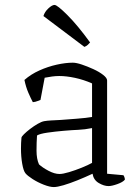

<svg xmlns="http://www.w3.org/2000/svg" viewBox="-20 -754 566 778"><path d="M198 4Q182 4 157.5 -5.5Q133 -15 112 -28.5Q91 -42 83 -52Q75 -62 70 -90.5Q65 -119 65 -152Q65 -164 65.5 -175Q66 -186 67 -196Q67 -200 77 -210Q87 -220 102 -231.5Q117 -243 132.5 -252Q148 -261 159 -263Q170 -265 187 -266Q204 -267 226 -268Q253 -270 291.5 -273Q330 -276 353 -280V-416Q319 -431 284 -438.5Q249 -446 220 -446Q206 -446 191 -444Q176 -442 161 -439L144 -349Q140 -348 132 -344.5Q124 -341 113 -340Q105 -355 95 -378Q85 -401 79 -430Q105 -453 139.5 -468.5Q174 -484 210 -492Q246 -500 275 -500Q289 -500 311.5 -492.5Q334 -485 358 -474Q382 -463 398 -450.5Q414 -438 414 -428V-50L480 -44Q482 -42 484 -36.5Q486 -31 486 -26Q478 -16 455.5 -8Q433 0 420 0Q401 0 380 -12.5Q359 -25 355 -50Q325 -36 294 -23.5Q263 -11 237.5 -3.5Q212 4 198 4ZM221 -49Q235 -49 260 -56.5Q285 -64 311 -74.5Q337 -85 353 -94V-235Q323 -229 298 -228Q273 -227 238 -224Q203 -221 172 -216.5Q141 -212 130 -205Q128 -177 128 -143.5Q128 -110 138 -88Q152 -75 176.5 -62Q201 -49 221 -49ZM322 -564 156 -689Q161 -706 176 -720Q191 -734 201 -734Q212 -734 253.5 -692.5Q295 -651 345 -582Q342 -578 336 -572.5Q330 -567 322 -564Z"/></svg>

Font: Texturina Thin
Style: Regular
Weight: 100
Designer: Guillermo Torres Carreño
Foundry: Omnibus-Type
Version: Version 1.002; ttfautohint (v1.8.3)